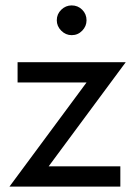

<svg xmlns="http://www.w3.org/2000/svg" viewBox="-20 -690 500 710"><path d="M190 -615Q190 -638 206.5 -654Q223 -670 245 -670Q268 -670 284 -654Q300 -638 300 -615Q300 -593 284 -576.5Q268 -560 245 -560Q223 -560 206.5 -576.5Q190 -593 190 -615ZM300 -385H45V-460H445L160 -75H425V0H15Z"/></svg>

Font: Von Book
Style: Regular
Weight: 400
Version: Version 4.000; ttfautohint (v1.8.4.7-5d5b)